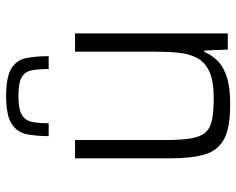

<svg xmlns="http://www.w3.org/2000/svg" viewBox="-94 -686 788 641"><g transform="rotate(-90 300.5 -366.0)"><path d="M272 8Q194 8 156 -12.5Q118 -33 105 -76.5Q92 -120 92 -190V-510H153V-209Q153 -155 158.5 -123Q164 -91 178.5 -74.5Q193 -58 221 -52.5Q249 -47 294 -47Q350 -47 381.5 -61.5Q413 -76 427 -102.5Q441 -129 444.5 -165.5Q448 -202 448 -246V-510H509V0H455L452 -78H447Q437 -54 418 -34.5Q399 -15 364 -3.5Q329 8 272 8ZM300 -740Q365 -740 393 -722Q421 -704 427 -671.5Q433 -639 433 -598H390Q390 -631 386 -653.5Q382 -676 363.5 -687.5Q345 -699 300 -699Q256 -699 237 -687.5Q218 -676 213.5 -653.5Q209 -631 209 -598H166Q166 -639 172.5 -671.5Q179 -704 207.5 -722Q236 -740 300 -740Z"/></g></svg>

Font: Saira Light
Style: Regular
Weight: 300
Designer: Hector Gatti with collaboration of the Omnibus-Type team
Foundry: Omnibus-Type
Version: Version 1.100; ttfautohint (v1.8.3)